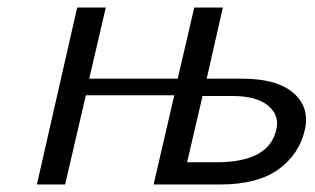

<svg xmlns="http://www.w3.org/2000/svg" viewBox="-20 -490 837 510"><path d="M78 0 185 -470H261L217 -281H452L496 -470H572L529 -281H623Q716 -281 759.5 -243Q803 -205 790 -146Q775 -80 719.5 -40Q664 0 565 0H388L443 -237H208L153 0ZM477 -59H555Q695 -59 714 -146Q723 -184 692 -209.5Q661 -235 598 -235H518Z"/></svg>

Font: Coval
Style: Light Italic
Weight: 300
Foundry: Context Ltd
Version: Version 001.000